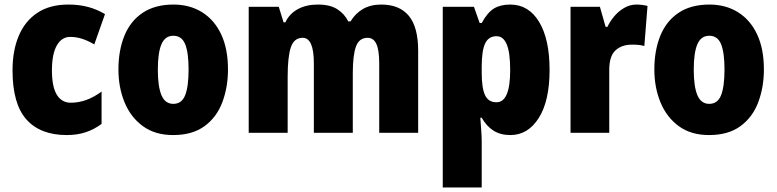

<svg xmlns="http://www.w3.org/2000/svg" viewBox="-20 -583 3410 843"><path d="M273 10Q157 10 96 -58.5Q35 -127 35 -274Q35 -361 62.5 -426Q90 -491 144.5 -527Q199 -563 280 -563Q327 -563 366.5 -552.5Q406 -542 441 -521L394 -388Q367 -404 341 -412.5Q315 -421 288 -421Q251 -421 229.5 -383.5Q208 -346 208 -274Q208 -202 229.5 -167Q251 -132 291 -132Q360 -132 426 -181V-39Q394 -15 356.5 -2.5Q319 10 273 10Z M981 -278Q981 -201 956.5 -135Q932 -69 878.5 -29.5Q825 10 740 10Q661 10 607.5 -29Q554 -68 527 -133.5Q500 -199 500 -278Q500 -361 526 -425.5Q552 -490 606 -526.5Q660 -563 742 -563Q813 -563 867 -529.5Q921 -496 951 -432.5Q981 -369 981 -278ZM673 -277Q673 -203 689 -165Q705 -127 741 -127Q778 -127 793 -165Q808 -203 808 -278Q808 -352 793 -389Q778 -426 741 -426Q705 -426 689 -389Q673 -352 673 -277Z M1654 -563Q1734 -563 1775 -513.5Q1816 -464 1816 -360V0H1645V-305Q1645 -363 1632.5 -390Q1620 -417 1594 -417Q1557 -417 1543 -379Q1529 -341 1529 -262V0H1358V-305Q1358 -417 1309 -417Q1271 -417 1257 -375.5Q1243 -334 1243 -246V0H1072V-553H1204L1225 -485H1233Q1250 -522 1287 -542.5Q1324 -563 1376 -563Q1429 -563 1461 -542.5Q1493 -522 1509 -489H1519Q1540 -524 1573.5 -543.5Q1607 -563 1654 -563Z M2220 -563Q2301 -563 2347 -487Q2393 -411 2393 -276Q2393 -140 2345.5 -65Q2298 10 2221 10Q2177 10 2146.5 -9.5Q2116 -29 2095 -66H2089Q2091 -34 2093 -9Q2095 16 2095 36V240H1924V-553H2061L2086 -482H2095Q2120 -528 2148.5 -545.5Q2177 -563 2220 -563ZM2160 -424Q2125 -424 2110 -392Q2095 -360 2095 -290V-263Q2095 -197 2109.5 -165.5Q2124 -134 2160 -134Q2220 -134 2220 -275Q2220 -352 2205 -388Q2190 -424 2160 -424Z M2774 -563Q2798 -563 2823 -557L2809 -381Q2799 -384 2786.5 -385.5Q2774 -387 2755 -387Q2710 -387 2682.5 -362Q2655 -337 2655 -276V0H2485V-553H2614L2639 -465H2647Q2658 -489 2677 -511.5Q2696 -534 2721 -548.5Q2746 -563 2774 -563Z M3334 -278Q3334 -201 3309.5 -135Q3285 -69 3231.5 -29.5Q3178 10 3093 10Q3014 10 2960.5 -29Q2907 -68 2880 -133.5Q2853 -199 2853 -278Q2853 -361 2879 -425.5Q2905 -490 2959 -526.5Q3013 -563 3095 -563Q3166 -563 3220 -529.5Q3274 -496 3304 -432.5Q3334 -369 3334 -278ZM3026 -277Q3026 -203 3042 -165Q3058 -127 3094 -127Q3131 -127 3146 -165Q3161 -203 3161 -278Q3161 -352 3146 -389Q3131 -426 3094 -426Q3058 -426 3042 -389Q3026 -352 3026 -277Z"/></svg>

Font: Noto Sans Telugu Condensed Black
Style: Regular
Weight: 900
Width: 3
Designer: Jelle Bosma - Monotype Design Team
Foundry: Monotype Imaging Inc.
Version: Version 2.005; ttfautohint (v1.8.4.7-5d5b)